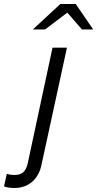

<svg xmlns="http://www.w3.org/2000/svg" viewBox="-134 -726 485 958"><path d="M-63 212Q-76 212 -90 210Q-104 208 -114 204L-100 141Q-85 147 -61 147Q-33 147 -17.5 133Q-2 119 5 86L128 -488H200L74 92Q63 149 27 180.5Q-9 212 -63 212ZM30 -579 167 -706H244L331 -579H275L202 -663L91 -579Z"/></svg>

Font: Red Hat Text
Style: Italic
Weight: 300
Italic angle: -12°
Designer: Pentagram, MCKL
Foundry: Pentagram, MCKL
Version: Version 1.023